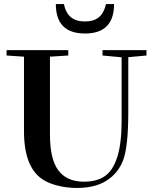

<svg xmlns="http://www.w3.org/2000/svg" viewBox="-20 -909 751 942"><path d="M397 -744.6Q253.9 -744.6 253.9 -889.2H293.5Q302.2 -846.2 327.4 -825Q352.5 -803.7 396.5 -803.7Q440.4 -803.7 465.6 -825Q490.7 -846.2 500 -889.2H539.6Q539.6 -744.6 397 -744.6ZM357.9 13.2Q313 13.2 269 3.2Q225.1 -6.8 195.3 -24.9Q97.7 -83 97.7 -265.1V-630.9L12.2 -636.7V-663.1H314.9V-636.7L225.1 -630.9V-248.5Q225.1 -127.9 266.6 -72.8Q308.1 -17.6 392.1 -17.6Q455.6 -17.6 495.1 -45.4Q534.7 -73.2 555.7 -139.6Q576.7 -206.1 576.7 -316.9V-627.9L482.9 -636.7V-663.1H698.7V-636.7L609.4 -628.4V-359.9Q609.4 -188 583.5 -121.1Q564.9 -74.2 530.5 -43.7Q496.1 -13.2 453.4 0Q410.6 13.2 357.9 13.2Z"/></svg>

Font: Elstob 18pt SemiBold
Style: Regular
Weight: 600
Designer: Peter S. Baker
Version: Version 1.015